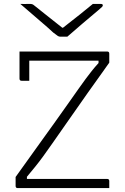

<svg xmlns="http://www.w3.org/2000/svg" viewBox="-20 -964 640 984"><path d="M540 0H71Q60 0 60 -11V-57Q123 -146 189 -237Q255 -328 334 -440Q363 -481 383 -509.5Q403 -538 419 -559.5Q435 -581 450 -600Q465 -619 485 -641V-653H130V-550H91Q80 -550 80 -561V-700H529Q540 -700 540 -689V-643Q535 -635 506 -595Q477 -555 430 -488.5Q383 -422 321 -333Q277 -270 249 -230Q221 -190 201 -162.5Q181 -135 162 -111.5Q143 -88 118 -58V-47H529Q540 -47 540 -36ZM325 -776H289Q282 -776 276 -780Q270 -784 253 -797Q245 -805 225.5 -822Q206 -839 181 -860.5Q156 -882 130.5 -904Q105 -926 84 -944Q96 -943 106.5 -943.5Q117 -944 129 -944Q140 -944 145 -942.5Q150 -941 158 -934Q173 -922 210 -892.5Q247 -863 299 -822H303Q355 -862 391.5 -891.5Q428 -921 456 -944H495Q507 -944 507 -937Q507 -933 503 -928.5Q499 -924 482 -910Q469 -899 447.5 -881Q426 -863 402 -842.5Q378 -822 357.5 -804Q337 -786 325 -776Z"/></svg>

Font: Recursive Sn Lnr St Lt
Style: Regular
Weight: 300
Version: Version 1.079;hotconv 1.0.112;makeotfexe 2.5.65598; ttfautoh